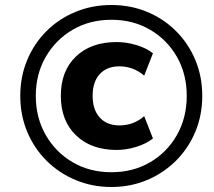

<svg xmlns="http://www.w3.org/2000/svg" viewBox="-20 -736 855 767"><path d="M425 11Q348 11 281.5 -17Q215 -45 165.5 -94.5Q116 -144 88.5 -210Q61 -276 61 -353Q61 -430 88.5 -496Q116 -562 165.5 -611.5Q215 -661 281.5 -688.5Q348 -716 425 -716Q502 -716 568 -688.5Q634 -661 683.5 -611.5Q733 -562 760.5 -496Q788 -430 788 -353Q788 -276 760.5 -210Q733 -144 683.5 -94.5Q634 -45 568 -17Q502 11 425 11ZM425 -48Q512 -48 580 -88Q648 -128 687 -197Q726 -266 726 -353Q726 -440 687 -508.5Q648 -577 580 -617Q512 -657 425 -657Q338 -657 270 -617Q202 -577 162.5 -508.5Q123 -440 123 -353Q123 -266 162.5 -197Q202 -128 270 -88Q338 -48 425 -48ZM446 -137Q344 -137 283.5 -195.5Q223 -254 223 -353Q223 -453 283.5 -510.5Q344 -568 446 -568Q485 -568 525 -556Q565 -544 591 -523L556 -434Q512 -471 457 -471Q407 -471 378.5 -440Q350 -409 350 -353Q350 -298 378.5 -266.5Q407 -235 457 -235Q514 -235 556 -272L591 -183Q565 -162 525 -149.5Q485 -137 446 -137Z"/></svg>

Font: Nunito Sans ExtraBold
Style: Italic
Weight: 800
Italic angle: -9°
Designer: Vernon Adams
Foundry: Vernon Adams
Version: Version 3.006; ttfautohint (v1.8.3)